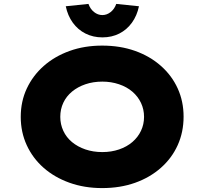

<svg xmlns="http://www.w3.org/2000/svg" viewBox="-20 -951 1044 981"><path d="M502 10Q411 10 334.5 -17.5Q258 -45 202.5 -94Q147 -143 116.5 -209.5Q86 -276 86 -354Q86 -433 117 -499Q148 -565 203.5 -614Q259 -663 335 -690.5Q411 -718 502 -718Q594 -718 670 -691Q746 -664 802 -614.5Q858 -565 888 -499Q918 -433 918 -355Q918 -276 888 -209.5Q858 -143 802 -93.5Q746 -44 670 -17Q594 10 502 10ZM503 -174Q549 -174 588.5 -187.5Q628 -201 656.5 -225.5Q685 -250 700.5 -283Q716 -316 716 -354Q716 -392 700.5 -425Q685 -458 656.5 -482.5Q628 -507 588 -520.5Q548 -534 503 -534Q456 -534 416.5 -520.5Q377 -507 348 -483Q319 -459 303.5 -426Q288 -393 288 -354Q288 -316 303.5 -282.5Q319 -249 348 -225Q377 -201 416.5 -187.5Q456 -174 503 -174ZM503 -760Q456 -760 417 -779.5Q378 -799 352 -835Q326 -871 316 -919L432 -931Q441 -905 460.5 -889.5Q480 -874 503 -874Q526 -874 545.5 -889.5Q565 -905 574 -931L690 -919Q680 -871 654 -835Q628 -799 589.5 -779.5Q551 -760 503 -760Z"/></svg>

Font: Lexend Giga ExtraBold
Style: Regular
Weight: 800
Designer: Bonnie Shaver-Troup, Thomas Jockin
Foundry: Lexend
Version: Version 1.007